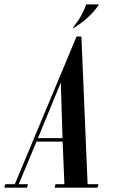

<svg xmlns="http://www.w3.org/2000/svg" viewBox="-76 -868 565 888"><path d="M265.5 -739H260.5Q286.2 -771.2 299.6 -795.9Q313 -820.5 323 -847.8H382.2Q359.5 -813.5 329.1 -786.2Q298.8 -759 265.5 -739ZM-56.2 0 -51.5 -16H-7.5L278 -699H300.5L329.2 -16H379.5L374.8 0H176.8L180.8 -16H221.8L213.8 -213H92.8L10.5 -16H53.2L49 0ZM205.2 -486.2 99.5 -229H213.2Z"/></svg>

Font: Emberly Black
Style: Italic
Weight: 900
Italic angle: -12°
Designer: Rajesh Rajput
Foundry: Rajesh Rajput
Version: Version 1.000